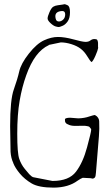

<svg xmlns="http://www.w3.org/2000/svg" viewBox="-20 -859 514 896"><path d="M215.8 -751Q202.1 -763.7 202.1 -772.9Q202.1 -782.2 210.9 -802.2Q219.7 -822.3 228.5 -827.6Q237.3 -833 250 -834.5Q262.7 -835.9 270.5 -837.4Q278.3 -838.9 281.2 -839.4Q284.2 -839.8 295.4 -834.5Q306.6 -829.1 306.6 -801.8Q306.6 -774.4 295.9 -759.3Q285.2 -744.1 272.5 -738.8Q259.8 -733.4 255.4 -732.9Q251 -732.4 240.2 -735.4Q229.5 -738.3 215.8 -751ZM270.5 -807.6H269.5Q238.3 -805.7 238.3 -783.2Q238.3 -774.4 241.7 -766.6Q245.1 -758.8 255.4 -758.8Q265.6 -758.8 274.9 -767.6Q284.2 -776.4 284.2 -792Q284.2 -807.6 270.5 -807.6ZM411.1 -25.4 404.3 -27.3 366.2 -29.3Q357.4 -26.4 341.8 -15.6Q299.8 15.6 232.4 16.6H230.5Q161.1 16.6 127.9 -2.9Q94.7 -22.5 72.8 -48.8Q50.8 -75.2 42 -97.7V-98.6Q31.2 -121.1 29.3 -150.4L27.3 -270.5Q27.3 -393.6 44.4 -441.4Q61.5 -489.3 69.8 -525.9Q78.1 -562.5 114.7 -608.9Q151.4 -655.3 185.5 -670.9Q219.7 -686.5 250.5 -686.5Q281.2 -686.5 322.3 -675.3Q363.3 -664.1 377.9 -663.6Q392.6 -663.1 401.4 -669.9Q410.2 -676.8 420.4 -676.8Q430.7 -676.8 433.6 -672.9Q436.5 -668.9 437.5 -659.2V-637.7L438.5 -636.7Q436.5 -624 425.3 -598.6Q414.1 -573.2 407.2 -569.3Q400.4 -574.2 387.2 -596.2Q374 -618.2 356.9 -631.3Q339.8 -644.5 313.5 -652.8Q287.1 -661.1 264.6 -661.1H263.7L208 -649.4V-648.4Q141.6 -618.2 102.5 -507.8Q83 -454.1 71.8 -389.6Q60.5 -325.2 60.5 -234.9Q60.5 -144.5 69.8 -117.7Q79.1 -90.8 95.7 -70.8Q112.3 -50.8 116.7 -45.9Q121.1 -41 127.4 -36.1Q133.8 -31.2 139.6 -31.2L224.6 -14.6H225.6Q301.8 -14.6 334.5 -57.6Q367.2 -100.6 386.2 -171.4Q405.3 -242.2 405.3 -252V-256.8L396.5 -267.6Q392.6 -269.5 386.2 -270.5Q379.9 -271.5 376 -272Q372.1 -272.5 362.8 -272Q353.5 -271.5 331.1 -271.5Q308.6 -271.5 295.9 -279.3H294.9Q282.2 -285.2 283.2 -298.8V-303.7Q288.1 -309.6 307.6 -309.6L345.7 -306.6Q375 -307.6 396.5 -315.4Q418 -322.3 422.9 -322.3L431.6 -316.4L432.6 -315.4Q442.4 -305.7 442.9 -292.5Q443.4 -279.3 443.4 -258.3Q443.4 -237.3 436 -154.3Q428.7 -71.3 427.7 -53.2Q426.8 -35.2 422.4 -30.3Q418 -25.4 411.1 -25.4Z"/></svg>

Font: Drukaatie burti
Style: Thin
Weight: 100
Version: Version 0.14